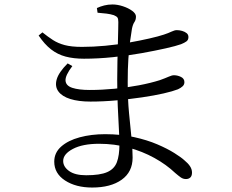

<svg xmlns="http://www.w3.org/2000/svg" viewBox="-20 -797 1040 860"><path d="M393 43Q320 43 271.5 11.5Q223 -20 223 -73Q223 -113 254 -140.5Q285 -168 337 -182Q389 -196 451 -196Q521 -196 580 -183Q639 -170 684.5 -150.5Q730 -131 761 -111.5Q792 -92 806 -79Q822 -66 831 -52.5Q840 -39 840 -24Q840 -9 832.5 -2Q825 5 813 5Q800 5 789.5 -2.5Q779 -10 765 -22Q725 -60 671.5 -89.5Q618 -119 555.5 -136Q493 -153 424 -153Q350 -153 306.5 -130Q263 -107 263 -76Q263 -50 289.5 -31Q316 -12 366 -12Q428 -12 460 -26Q492 -40 503.5 -70.5Q515 -101 515 -151Q515 -176 512.5 -220Q510 -264 507.5 -320.5Q505 -377 505 -441Q505 -480 506 -522.5Q507 -565 508 -602.5Q509 -640 509.5 -666Q510 -692 510 -698Q510 -713 506 -718.5Q502 -724 490 -729Q474 -734 457.5 -736Q441 -738 417 -740L414 -761Q429 -768 446.5 -772.5Q464 -777 484 -777Q506 -777 530.5 -769Q555 -761 572 -748.5Q589 -736 589 -723Q589 -708 582 -698Q575 -688 571 -668Q567 -644 562.5 -611Q558 -578 555 -533.5Q552 -489 552 -429Q552 -352 558 -290Q564 -228 569 -179Q574 -130 574 -91Q574 -27 525 8Q476 43 393 43ZM385 -342Q332 -342 295 -353.5Q258 -365 241.5 -387.5Q225 -410 234 -441.5Q243 -473 283 -513L304 -501Q272 -459 273.5 -436Q275 -413 304 -403.5Q333 -394 382 -394Q436 -394 493 -399.5Q550 -405 602.5 -415Q655 -425 696 -438Q721 -447 735.5 -453.5Q750 -460 759 -460Q775 -460 790.5 -452.5Q806 -445 806 -429Q806 -418 798 -410.5Q790 -403 777 -397Q754 -388 712.5 -378.5Q671 -369 616.5 -361Q562 -353 502.5 -347.5Q443 -342 385 -342ZM356 -534Q310 -534 274 -543.5Q238 -553 208.5 -576Q179 -599 153 -638L170 -652Q195 -632 217.5 -617.5Q240 -603 270 -595Q300 -587 347 -587Q397 -587 451 -592Q505 -597 556 -606Q607 -615 648.5 -624.5Q690 -634 714 -642Q735 -649 748.5 -655.5Q762 -662 772 -662Q784 -662 796 -658.5Q808 -655 816 -648.5Q824 -642 824 -631Q824 -618 815 -611.5Q806 -605 791 -599Q769 -591 722.5 -580.5Q676 -570 615 -559Q554 -548 486.5 -541Q419 -534 356 -534Z"/></svg>

Font: Noto Serif KR
Style: Regular
Weight: 400
Designer: Ryoko NISHIZUKA  (kana & ideographs); Frank Grießhammer (Latin, Greek & Cyrillic); Wenlong ZHANG  (bopomofo); Sandoll Co
Foundry: Adobe
Version: Version 2.003-H1;hotconv 1.1.1;makeotfexe 2.6.0